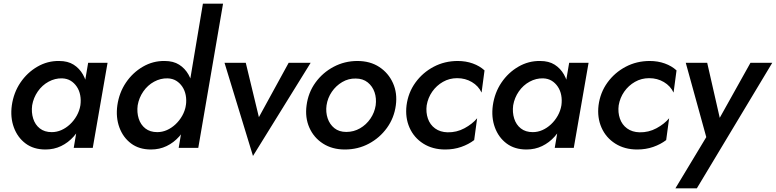

<svg xmlns="http://www.w3.org/2000/svg" viewBox="-20 -800 4199 1039"><path d="M457 -460 379 0H482L562 -460ZM44 -230Q35 -165 55 -110.5Q75 -56 118.5 -23.5Q162 9 226 9Q272 9 310.5 -9.5Q349 -28 378.5 -61Q408 -94 427.5 -137.5Q447 -181 453 -230Q459 -277 453.5 -320Q448 -363 429 -396.5Q410 -430 378.5 -450Q347 -470 300 -470Q237 -471 182 -439Q127 -407 90.5 -353Q54 -299 44 -230ZM154 -230Q161 -271 184.5 -305Q208 -339 243 -358Q278 -377 316 -376Q343 -375 362.5 -363Q382 -351 395.5 -331Q409 -311 414 -285Q419 -259 415 -230Q410 -200 395 -173.5Q380 -147 358.5 -127Q337 -107 312 -96Q287 -85 260 -85Q221 -85 195.5 -105Q170 -125 159.5 -158.5Q149 -192 154 -230Z M1078 -780 947 0H1053L1187 -780ZM615 -230Q606 -165 626 -110.5Q646 -56 689.5 -23.5Q733 9 797 9Q843 9 881.5 -9.5Q920 -28 949.5 -61Q979 -94 998.5 -137.5Q1018 -181 1024 -230Q1030 -277 1024.5 -320Q1019 -363 1000 -396.5Q981 -430 949.5 -450Q918 -470 871 -470Q808 -471 753 -439Q698 -407 661.5 -353Q625 -299 615 -230ZM725 -230Q732 -271 755.5 -305Q779 -339 814 -358Q849 -377 887 -376Q914 -375 933.5 -363Q953 -351 966.5 -331Q980 -311 985 -285Q990 -259 986 -230Q981 -200 966 -173.5Q951 -147 929.5 -127Q908 -107 883 -96Q858 -85 831 -85Q792 -85 766.5 -105Q741 -125 730.5 -158.5Q720 -192 725 -230Z M1195 -460 1349 44 1661 -460H1542L1381 -166L1310 -460Z M1639 -230Q1630 -164 1654 -109.5Q1678 -55 1728 -23Q1778 9 1846 9Q1917 9 1976 -22.5Q2035 -54 2074 -108Q2113 -162 2122 -230Q2131 -296 2106.5 -350.5Q2082 -405 2032.5 -437.5Q1983 -470 1914 -470Q1845 -470 1785.5 -438.5Q1726 -407 1687 -353Q1648 -299 1639 -230ZM1747 -230Q1753 -270 1775.5 -303Q1798 -336 1832 -356Q1866 -376 1905 -375Q1944 -375 1970 -354Q1996 -333 2007 -300.5Q2018 -268 2013 -230Q2007 -191 1984.5 -158Q1962 -125 1928 -105.5Q1894 -86 1854 -86Q1815 -86 1789.5 -106.5Q1764 -127 1753 -160Q1742 -193 1747 -230Z M2289 -230Q2296 -271 2319 -304Q2342 -337 2377 -357Q2412 -377 2454 -377Q2498 -377 2533.5 -356Q2569 -335 2586 -299L2602 -419Q2576 -443 2538.5 -456.5Q2501 -470 2457 -470Q2386 -470 2326.5 -438.5Q2267 -407 2228 -353Q2189 -299 2180 -230Q2172 -164 2196 -109.5Q2220 -55 2270.5 -23Q2321 9 2389 9Q2436 9 2476 -5Q2516 -19 2546 -42L2562 -160Q2536 -129 2493.5 -106Q2451 -83 2402 -84Q2362 -85 2334.5 -105Q2307 -125 2295.5 -158.5Q2284 -192 2289 -230Z M3060 -460 2982 0H3085L3165 -460ZM2647 -230Q2638 -165 2658 -110.5Q2678 -56 2721.5 -23.5Q2765 9 2829 9Q2875 9 2913.5 -9.5Q2952 -28 2981.5 -61Q3011 -94 3030.5 -137.5Q3050 -181 3056 -230Q3062 -277 3056.5 -320Q3051 -363 3032 -396.5Q3013 -430 2981.5 -450Q2950 -470 2903 -470Q2840 -471 2785 -439Q2730 -407 2693.5 -353Q2657 -299 2647 -230ZM2757 -230Q2764 -271 2787.5 -305Q2811 -339 2846 -358Q2881 -377 2919 -376Q2946 -375 2965.5 -363Q2985 -351 2998.5 -331Q3012 -311 3017 -285Q3022 -259 3018 -230Q3013 -200 2998 -173.5Q2983 -147 2961.5 -127Q2940 -107 2915 -96Q2890 -85 2863 -85Q2824 -85 2798.5 -105Q2773 -125 2762.5 -158.5Q2752 -192 2757 -230Z M3328 -230Q3335 -271 3358 -304Q3381 -337 3416 -357Q3451 -377 3493 -377Q3537 -377 3572.5 -356Q3608 -335 3625 -299L3641 -419Q3615 -443 3577.5 -456.5Q3540 -470 3496 -470Q3425 -470 3365.5 -438.5Q3306 -407 3267 -353Q3228 -299 3219 -230Q3211 -164 3235 -109.5Q3259 -55 3309.5 -23Q3360 9 3428 9Q3475 9 3515 -5Q3555 -19 3585 -42L3601 -160Q3575 -129 3532.5 -106Q3490 -83 3441 -84Q3401 -85 3373.5 -105Q3346 -125 3334.5 -158.5Q3323 -192 3328 -230Z M4159 -460H4041L3840 -100L3890 -96L3807 -460H3691L3802 -58L3635 219H3751Z"/></svg>

Font: Jost Medium
Style: Italic
Weight: 500
Italic angle: -5°
Version: Version 3.710